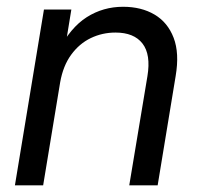

<svg xmlns="http://www.w3.org/2000/svg" viewBox="-20 -558 606 578"><path d="M161.1 -310.1 109.9 0H24.9L112.3 -529.3H194.8L173.8 -400.9L154.8 -403.3Q191.9 -475.1 241.2 -506.3Q290.5 -537.6 350.6 -537.6Q405.3 -537.6 445.1 -514.2Q484.9 -490.7 502.7 -444.3Q520.5 -397.9 508.8 -329.1L454.6 0H369.1L423.8 -328.6Q434.6 -394 408.9 -427Q383.3 -460 327.6 -460Q288.1 -460 253.4 -443.4Q218.8 -426.8 194.3 -393.3Q169.9 -359.9 161.1 -310.1Z"/></svg>

Font: Inter 24pt
Style: Italic
Weight: 400
Italic angle: -9.3988°
Designer: Rasmus Andersson
Foundry: rsms
Version: Version 4.001;git-66647c0bb